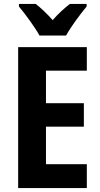

<svg xmlns="http://www.w3.org/2000/svg" viewBox="-20 -953 507 973"><path d="M180 -773H315C338 -816 388 -883 419 -920V-933H334C306 -911 278 -887 247 -851C217 -885 187 -913 161 -933H76V-920C107 -883 158 -814 180 -773ZM420 0V-121H213V-311H405V-430H213V-595H420V-714H72V0Z"/></svg>

Font: Noto Sans Ethiopic Condensed
Style: Bold
Weight: 700
Width: 3
Designer: Monotype Design Team
Foundry: Monotype Imaging Inc.
Version: Version 2.102